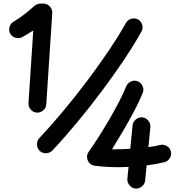

<svg xmlns="http://www.w3.org/2000/svg" viewBox="-20 -846 1024 1096"><path d="M189.9 -203.1Q168.9 -204.6 155.3 -220.7Q141.6 -236.8 142.6 -257.3L169.9 -671.9Q154.3 -662.1 138.9 -652.8Q123.5 -643.6 109.4 -635.3Q91.3 -624.5 70.1 -630.1Q48.8 -635.7 39.1 -652.3Q28.8 -670.4 34.4 -691.4Q40 -712.4 57.6 -722.2Q87.9 -740.2 118.4 -763.7Q148.9 -787.1 175.8 -812Q180.7 -816.9 191.2 -821.3Q201.7 -825.7 210.4 -825.7H227.5Q249 -825.7 264.2 -809.3Q279.3 -793 278.3 -771.5L244.1 -250.5Q242.7 -229.5 226.6 -215.8Q210.4 -202.1 189.9 -203.1ZM207 15.6Q191.9 1.5 191.2 -20.3Q190.4 -42 204.1 -57.1Q268.6 -125.5 338.9 -209.7Q409.2 -293.9 476.8 -383.5Q544.4 -473.1 601.8 -558.6Q659.2 -644 698.7 -714.8Q709 -732.9 729.7 -738.8Q750.5 -744.6 768.1 -734.9Q786.1 -724.6 791.7 -704.3Q797.4 -684.1 787.6 -666Q745.6 -590.8 686.5 -502.4Q627.4 -414.1 558.6 -322.5Q489.7 -231 418.2 -144.8Q346.7 -58.6 279.3 12.7Q265.1 27.8 243.7 28.6Q222.2 29.3 207 15.6ZM792.5 -176.3Q812.5 -174.3 826.2 -157.7Q839.8 -141.1 838.4 -120.6L827.1 -5.9Q865.2 -11.2 894.5 -18.6Q914.6 -23.4 932.9 -12.2Q951.2 -1 955.6 19Q960.4 38.6 949.2 56.9Q938 75.2 918 80.1Q872.6 90.8 816.9 98.1L808.6 184.6Q806.6 204.6 790 218.3Q773.4 231.9 752.9 230.5Q732.9 228.5 719.2 211.7Q705.6 194.8 707 174.8L713.9 106.9Q663.1 109.4 613.5 107.7Q564 106 521 100.1Q517.6 99.6 511 97.4Q504.4 95.2 501 93.3Q482.9 82 478 59.8Q473.1 37.6 486.8 19.5Q507.3 -8.3 537.1 -54.9Q566.9 -101.6 598.9 -155.8Q630.9 -210 658 -262.2Q685.1 -314.5 700.7 -353.5Q708.5 -372.1 727.8 -380.9Q747.1 -389.6 766.6 -381.8Q785.2 -374 793.9 -354.7Q802.7 -335.4 794.9 -315.9Q776.4 -269.5 746.6 -213.1Q716.8 -156.7 683.1 -99.6Q649.4 -42.5 619.1 6.8Q645 6.3 671.4 5.6Q697.8 4.9 723.6 3.4L736.8 -130.4Q738.8 -150.4 755.6 -164.1Q772.5 -177.7 792.5 -176.3Z"/></svg>

Font: Mikhak-DS1-FD ExtraBold
Style: Regular
Weight: 800
Designer: Amin Abedi
Version: Version 3.2